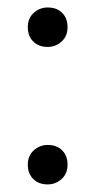

<svg xmlns="http://www.w3.org/2000/svg" viewBox="-20 -481 251 506"><path d="M53.3 -47Q53.3 -70.7 69 -84.8Q84.7 -99 105.7 -99Q129.7 -99 143.8 -84.8Q158 -70.7 158 -47Q158 -23.3 142.3 -9.2Q126.6 5 105.7 5Q82 5 67.7 -9.2Q53.3 -23.3 53.3 -47ZM53.3 -409.3Q53.3 -433 69 -447.2Q84.7 -461.3 105.7 -461.3Q129.7 -461.3 143.8 -447.2Q158 -433 158 -409.3Q158 -385.7 142.3 -371.5Q126.6 -357.3 105.7 -357.3Q82 -357.3 67.7 -371.5Q53.3 -385.7 53.3 -409.3Z"/></svg>

Font: Bitter Thin
Style: Regular
Weight: 100
Designer: Sol Matas, and Bitter project Authors
Foundry: Sol Matas
Version: Version 2.002